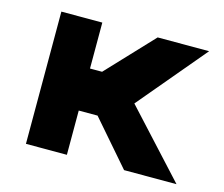

<svg xmlns="http://www.w3.org/2000/svg" viewBox="-81 -635 866 741"><g transform="rotate(15 352.0 -264.0)"><path d="M78.1 0V-528.3H241.7V-344.7H290L462.9 -528.3H668.5L441.9 -258.8L679.7 0H470.2L316.9 -176.8H241.7V0Z"/></g></svg>

Font: Bert Sans Black
Style: Regular
Weight: 900
Designer: Christian Robertson, Adam Twardoch, & Cristiano Sobral
Foundry: Google
Version: Version 12.135;January 10, 2020;FontCreator 12.0.0.2547 64-b